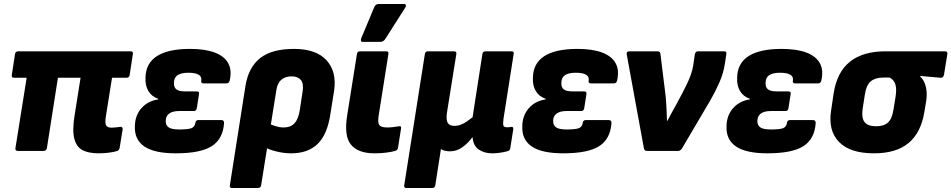

<svg xmlns="http://www.w3.org/2000/svg" viewBox="-20 -753 4747 958"><path d="M472 12Q423 12 392.5 -3.5Q362 -19 351 -60Q340 -101 352 -176L382 -365H269L214 -14Q211 0 198 0H69Q55 0 57 -14L113 -365H50Q36 -365 39 -379L55 -484Q58 -497 71 -497H632Q645 -497 643 -484L627 -379Q625 -365 611 -365H539L508 -171Q503 -139 509.5 -127.5Q516 -116 537 -116Q548 -116 559 -117.5Q570 -119 581 -120Q593 -121 592 -108L577 -15Q574 -2 563 1Q546 6 521.5 9Q497 12 472 12Z M857 12Q751 12 700.5 -22Q650 -56 653 -124Q654 -177 685.5 -213Q717 -249 769 -257L770 -260Q737 -271 720.5 -298.5Q704 -326 706 -365Q707 -437 763 -473Q819 -509 928 -509Q1003 -509 1051 -491Q1099 -473 1118.5 -438Q1138 -403 1126 -351Q1123 -337 1110 -337H995Q982 -337 984 -350Q988 -370 971.5 -380Q955 -390 920 -390Q884 -390 866 -378Q848 -366 848 -339Q847 -318 859.5 -307.5Q872 -297 903 -297H961Q976 -297 973 -283L962 -213Q960 -199 946 -199H874Q842 -199 825 -187Q808 -175 807 -152Q806 -128 821.5 -117.5Q837 -107 874 -107Q921 -107 936.5 -114Q952 -121 955 -141Q957 -154 970 -154H1084Q1098 -154 1098 -140Q1093 -60 1037 -24Q981 12 857 12Z M1138 185Q1124 185 1127 171L1205 -326Q1220 -417 1278 -463Q1336 -509 1447 -509Q1557 -509 1609 -452.5Q1661 -396 1647 -300L1629 -187Q1614 -83 1565.5 -35.5Q1517 12 1433 12Q1396 12 1358 2.5Q1320 -7 1296 -21L1313 -142Q1330 -131 1353 -124Q1376 -117 1395 -117Q1430 -117 1449.5 -138Q1469 -159 1476 -205L1490 -297Q1496 -336 1481 -354Q1466 -372 1435 -372Q1403 -372 1383.5 -355Q1364 -338 1359 -304L1283 171Q1281 185 1267 185Z M1848 12Q1767 12 1731 -31.5Q1695 -75 1713 -182L1761 -484Q1763 -497 1777 -497H1907Q1920 -497 1918 -484L1869 -174Q1864 -140 1873 -128.5Q1882 -117 1912 -117Q1927 -117 1943 -119Q1959 -121 1971 -123Q1983 -126 1981 -112L1966 -16Q1964 -4 1952 0Q1934 5 1907.5 8.5Q1881 12 1848 12ZM1790 -544Q1782 -544 1781 -549.5Q1780 -555 1782 -561L1848 -719Q1852 -727 1857.5 -730Q1863 -733 1870 -733H1996Q2003 -733 2005 -727.5Q2007 -722 2002 -715L1902 -558Q1893 -544 1877 -544Z M2008 185Q1994 185 1997 171L2100 -484Q2102 -497 2116 -497H2245Q2259 -497 2257 -484L2210 -190Q2205 -155 2214 -140Q2223 -125 2247 -125Q2264 -125 2279.5 -131Q2295 -137 2309.5 -147Q2324 -157 2338 -168L2387 -484Q2389 -497 2403 -497H2532Q2546 -497 2543 -484L2492 -159Q2489 -134 2492 -126Q2495 -118 2510 -118Q2517 -118 2522 -118.5Q2527 -119 2532 -120Q2542 -121 2541 -108L2526 -13Q2525 -7 2521 -3Q2517 1 2506 3Q2490 7 2472 9.5Q2454 12 2436 12Q2396 12 2368.5 -7Q2341 -26 2338 -68H2337Q2313 -36 2285 -17Q2257 2 2225 2Q2211 2 2199.5 -1Q2188 -4 2180 -9L2152 171Q2150 185 2136 185Z M2790 12Q2684 12 2633.5 -22Q2583 -56 2586 -124Q2587 -177 2618.5 -213Q2650 -249 2702 -257L2703 -260Q2670 -271 2653.5 -298.5Q2637 -326 2639 -365Q2640 -437 2696 -473Q2752 -509 2861 -509Q2936 -509 2984 -491Q3032 -473 3051.5 -438Q3071 -403 3059 -351Q3056 -337 3043 -337H2928Q2915 -337 2917 -350Q2921 -370 2904.5 -380Q2888 -390 2853 -390Q2817 -390 2799 -378Q2781 -366 2781 -339Q2780 -318 2792.5 -307.5Q2805 -297 2836 -297H2894Q2909 -297 2906 -283L2895 -213Q2893 -199 2879 -199H2807Q2775 -199 2758 -187Q2741 -175 2740 -152Q2739 -128 2754.5 -117.5Q2770 -107 2807 -107Q2854 -107 2869.5 -114Q2885 -121 2888 -141Q2890 -154 2903 -154H3017Q3031 -154 3031 -140Q3026 -60 2970 -24Q2914 12 2790 12Z M3207 0Q3196 0 3193 -12L3107 -482Q3105 -497 3120 -497H3261Q3273 -497 3275 -486L3301 -276Q3304 -245 3305.5 -213Q3307 -181 3308 -150H3310Q3320 -169 3331 -189.5Q3342 -210 3353 -229L3386 -291Q3398 -314 3408.5 -336Q3419 -358 3427 -380.5Q3435 -403 3439 -427L3447 -483Q3451 -497 3462 -497H3594Q3607 -497 3604 -482L3597 -436Q3590 -389 3570.5 -344Q3551 -299 3524 -252L3382 -11Q3374 0 3364 0Z M3809 12Q3703 12 3652.5 -22Q3602 -56 3605 -124Q3606 -177 3637.5 -213Q3669 -249 3721 -257L3722 -260Q3689 -271 3672.5 -298.5Q3656 -326 3658 -365Q3659 -437 3715 -473Q3771 -509 3880 -509Q3955 -509 4003 -491Q4051 -473 4070.5 -438Q4090 -403 4078 -351Q4075 -337 4062 -337H3947Q3934 -337 3936 -350Q3940 -370 3923.5 -380Q3907 -390 3872 -390Q3836 -390 3818 -378Q3800 -366 3800 -339Q3799 -318 3811.5 -307.5Q3824 -297 3855 -297H3913Q3928 -297 3925 -283L3914 -213Q3912 -199 3898 -199H3826Q3794 -199 3777 -187Q3760 -175 3759 -152Q3758 -128 3773.5 -117.5Q3789 -107 3826 -107Q3873 -107 3888.5 -114Q3904 -121 3907 -141Q3909 -154 3922 -154H4036Q4050 -154 4050 -140Q4045 -60 3989 -24Q3933 12 3809 12Z M4341 12Q4221 12 4166 -45Q4111 -102 4127 -203L4140 -290Q4157 -395 4222 -446Q4287 -497 4398 -497H4695Q4709 -497 4707 -484L4690 -379Q4686 -364 4674 -365L4572 -374V-370Q4583 -361 4591 -344.5Q4599 -328 4602.5 -303.5Q4606 -279 4601 -247L4592 -193Q4575 -91 4513.5 -39.5Q4452 12 4341 12ZM4352 -123Q4390 -123 4410.5 -141.5Q4431 -160 4438 -206L4448 -267Q4453 -298 4450.5 -317.5Q4448 -337 4439.5 -348.5Q4431 -360 4418 -366H4387Q4348 -366 4325 -347.5Q4302 -329 4295 -279L4284 -209Q4278 -163 4294.5 -143Q4311 -123 4352 -123Z"/></svg>

Font: Sofia Sans Black
Style: Italic
Weight: 900
Italic angle: -9°
Version: Version 4.100-B